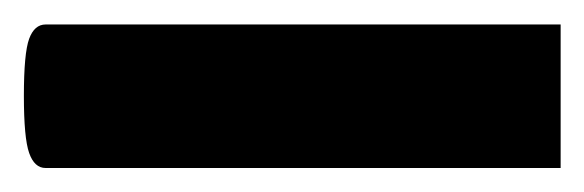

<svg xmlns="http://www.w3.org/2000/svg" viewBox="-38 -140 487 160"><path d="M0 -119.6H429.2V0H0Q-9.3 0 -13.7 -12.5Q-18.1 -24.9 -18.1 -60.1Q-18.1 -95.7 -13.7 -107.7Q-9.3 -119.6 0 -119.6Z"/></svg>

Font: Estedad-FD SemiBold
Style: Regular
Weight: 600
Designer: Amin Abedi
Version: Version 7.3